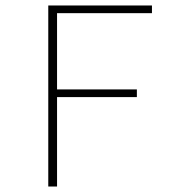

<svg xmlns="http://www.w3.org/2000/svg" viewBox="-20 -680 640 700"><path d="M156 0V-660H534V-632H188V-354H479V-326H188V0Z"/></svg>

Font: TypoPRO Source Code Pro
Style: Regular
Weight: 200
Monospace: yes
Designer: Paul D. Hunt, Teo Tuominen
Foundry: Adobe Systems Incorporated
Version: Version 2.010;PS 1.0;hotconv 1.0.84;makeotf.lib2.5.63406